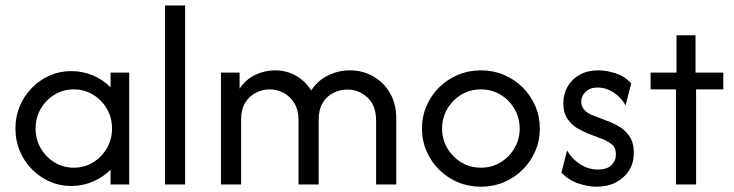

<svg xmlns="http://www.w3.org/2000/svg" viewBox="-20 -687 2734 715"><path d="M245.1 5.6Q202.1 5.6 164.6 -11.1Q127.1 -27.8 98.3 -57.3Q69.4 -86.8 53.5 -125.3Q37.5 -163.9 37.5 -208.3Q37.5 -252.8 53.5 -291.3Q69.4 -329.9 98.3 -359.4Q127.1 -388.9 164.6 -405.6Q202.1 -422.2 245.1 -422.2Q288.2 -422.2 326 -406.2Q363.9 -390.3 391.7 -361.8V-416.7H461.1V0H391.7V-54.9Q363.9 -27.1 326 -10.8Q288.2 5.6 245.1 5.6ZM254.9 -62.5Q294.4 -62.5 326.7 -82.3Q359 -102.1 378.1 -135.1Q397.2 -168.1 397.2 -208.3Q397.2 -248.6 378.1 -281.6Q359 -314.6 326.7 -334.4Q294.4 -354.2 254.9 -354.2Q215.3 -354.2 183 -334.4Q150.7 -314.6 131.6 -281.6Q112.5 -248.6 112.5 -208.3Q112.5 -168.1 131.6 -135.1Q150.7 -102.1 183 -82.3Q215.3 -62.5 254.9 -62.5Z M594.4 0V-666.7H669.4V0Z M802.8 0V-416.7H872.2V-356.9Q895.1 -391 930.2 -408Q965.3 -425 1004.2 -425Q1046.5 -425 1081.9 -405.2Q1117.4 -385.4 1138.9 -350Q1163.2 -387.5 1201.7 -406.2Q1240.3 -425 1283.3 -425Q1330.6 -425 1369.8 -402.8Q1409 -380.6 1432.3 -340.6Q1455.6 -300.7 1455.6 -246.5V0H1380.6V-237.5Q1380.6 -294.4 1348.3 -324Q1316 -353.5 1273.6 -353.5Q1247.2 -353.5 1222.6 -341.7Q1197.9 -329.9 1182.3 -304.9Q1166.7 -279.9 1166.7 -239.6V0H1091.7V-237.5Q1091.7 -277.1 1076 -302.8Q1060.4 -328.5 1035.8 -341.3Q1011.1 -354.2 984.7 -354.2Q959 -354.2 934.4 -342.4Q909.7 -330.6 893.8 -305.6Q877.8 -280.6 877.8 -239.6V0Z M1770.8 8.3Q1725 8.3 1685.4 -8.3Q1645.8 -25 1615.6 -54.9Q1585.4 -84.7 1568.4 -124Q1551.4 -163.2 1551.4 -208.3Q1551.4 -253.5 1568.4 -292.7Q1585.4 -331.9 1615.6 -361.8Q1645.8 -391.7 1685.4 -408.3Q1725 -425 1770.8 -425Q1816.7 -425 1856.2 -408.3Q1895.8 -391.7 1926 -361.8Q1956.2 -331.9 1973.3 -292.7Q1990.3 -253.5 1990.3 -208.3Q1990.3 -163.2 1973.3 -124Q1956.2 -84.7 1926 -54.9Q1895.8 -25 1856.2 -8.3Q1816.7 8.3 1770.8 8.3ZM1770.8 -62.5Q1811.1 -62.5 1843.8 -82.3Q1876.4 -102.1 1895.8 -135.1Q1915.3 -168.1 1915.3 -208.3Q1915.3 -248.6 1895.8 -281.6Q1876.4 -314.6 1843.8 -334.4Q1811.1 -354.2 1770.8 -354.2Q1730.6 -354.2 1697.9 -334.4Q1665.3 -314.6 1645.8 -281.6Q1626.4 -248.6 1626.4 -208.3Q1626.4 -168.1 1645.8 -135.1Q1665.3 -102.1 1697.9 -82.3Q1730.6 -62.5 1770.8 -62.5Z M2202.1 8.3Q2170.1 8.3 2133.7 -3.8Q2097.2 -16 2070.8 -44.4L2091.7 -126.4Q2111.1 -93.8 2141.7 -74.7Q2172.2 -55.6 2206.9 -55.6Q2240.3 -55.6 2256.9 -71.9Q2273.6 -88.2 2273.6 -111.8Q2273.6 -138.9 2255.9 -151.4Q2238.2 -163.9 2224.3 -168.8L2168.1 -190.3Q2152.8 -196.5 2131.2 -208.7Q2109.7 -220.8 2093.8 -243.7Q2077.8 -266.7 2077.8 -303.5Q2077.8 -336.8 2093.8 -364.6Q2109.7 -392.4 2138.9 -408.7Q2168.1 -425 2207.6 -425Q2238.9 -425 2272.9 -413.9Q2306.9 -402.8 2330.6 -376.4L2309.7 -294.4Q2298.6 -314.6 2281.9 -329.5Q2265.3 -344.4 2245.8 -352.8Q2226.4 -361.1 2205.6 -361.1Q2177.1 -361.1 2160.8 -345.1Q2144.4 -329.2 2144.4 -308.3Q2144.4 -291.7 2155.6 -278.5Q2166.7 -265.3 2188.9 -256.9L2245.1 -235.4Q2260.4 -229.9 2283 -217.4Q2305.6 -204.9 2322.9 -181.2Q2340.3 -157.6 2340.3 -117.4Q2340.3 -79.9 2322.2 -51.7Q2304.2 -23.6 2273.3 -7.6Q2242.4 8.3 2202.1 8.3Z M2497.2 0V-354.2H2402.8V-416.7H2499.3V-555.6H2570.1V-416.7H2673.6V-354.2H2572.2V0Z"/></svg>

Font: Afacad Flux
Style: Regular
Weight: 400
Designer: Kristian Moeller
Foundry: Dicotype
Version: Version 1.100